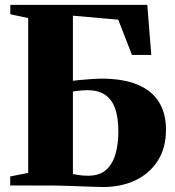

<svg xmlns="http://www.w3.org/2000/svg" viewBox="-20 -763 718 790"><path d="M404.5 6.5Q387 6.5 362 5.5Q337 4.5 308.8 3.5Q280.5 2.5 252.5 1.5Q224.5 0.5 201 0.5L22 0V-37L96 -51.5V-688.5L22.5 -704.5V-743H586L602.5 -537H523L466.5 -682L280 -698.5V-430.5Q289 -432 304.2 -433.5Q319.5 -435 336.8 -436.2Q354 -437.5 369.8 -438.5Q385.5 -439.5 396 -439.5Q486.5 -439.5 545.8 -414.8Q605 -390 634 -343.2Q663 -296.5 663 -230Q663 -154 629 -101.2Q595 -48.5 536.8 -21Q478.5 6.5 404.5 6.5ZM343 -40Q390 -40 417 -64.5Q444 -89 455.5 -130.2Q467 -171.5 467 -221Q467 -280 453.2 -317.8Q439.5 -355.5 411 -373.8Q382.5 -392 339 -392Q329.5 -392 317.8 -391Q306 -390 295.8 -388.8Q285.5 -387.5 280 -386.5V-47Q287.5 -45.5 296.5 -44Q305.5 -42.5 317 -41.2Q328.5 -40 343 -40Z"/></svg>

Font: Merriweather 96pt Black
Style: Regular
Weight: 900
Version: Version 2.100